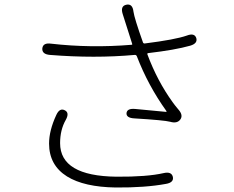

<svg xmlns="http://www.w3.org/2000/svg" viewBox="-20 -801 1040 853"><path d="M494 32Q354 30 278 -17Q198 -67 198 -163Q198 -221 230 -290Q245 -323 268 -311Q290 -300 272 -268Q247 -224 247 -165Q247 -19 497 -16Q633 -15 707 -32Q742 -40 748 -15Q753 10 717 16Q625 33 494 32ZM781 -270Q767 -251 736 -260Q710 -267 577 -275Q541 -277 542 -298Q544 -320 580 -317L717 -304Q722 -304 719 -308Q638 -421 588 -551Q585 -558 578 -557Q401 -541 202 -557Q166 -560 168 -586Q171 -612 207 -607Q382 -587 564 -602Q569 -602 567 -607L525 -739Q514 -774 541 -780Q569 -786 573 -749Q577 -720 615 -613Q617 -607 624 -608Q759 -625 810 -643Q844 -656 852 -632Q859 -608 825 -598Q758 -579 638 -565Q633 -564 635 -559Q679 -441 747 -347Q757 -333 768 -320L773 -314Q795 -289 781 -270Z"/></svg>

Font: Resource Han Rounded JP Light
Style: Regular
Weight: 300
Designer: Cyano Hao (round all glyphs); Ryoko NISHIZUKA 西塚涼子 (kana, bopomofo & ideographs); Paul D. Hunt (Latin, Greek & Cyrillic)
Foundry: Cyano Hao
Version: 0.990